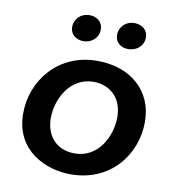

<svg xmlns="http://www.w3.org/2000/svg" viewBox="-82 -803 810 884"><g transform="rotate(10 322.5 -360.5)"><path d="M306 8C493 8 602 -136 602 -289C602 -435 493 -528 338 -528C156 -528 43 -385 43 -231C43 -54 194 8 306 8ZM308 -90C225 -90 172 -146 172 -232C172 -319 227 -430 338 -430C407 -430 473 -385 473 -288C473 -201 420 -90 308 -90ZM258 -606C295 -606 328 -632 328 -673C328 -706 302 -729 266 -729C227 -729 196 -701 196 -661C196 -630 221 -606 258 -606ZM467 -606C506 -606 539 -632 539 -673C539 -706 513 -729 475 -729C437 -729 406 -701 406 -661C406 -629 430 -606 467 -606Z"/></g></svg>

Font: Fixel Display SemiBold
Style: Italic
Weight: 600
Italic angle: -10°
Designer: AlfaBravo + MacPaw
Foundry: Kyrylo Tkachov, Marchela Mozhyna, Serhii Makarenko, Maria Weinstein, Zakhar Kryvoshyya
Version: Version 1.210;Glyphs 3.2 (3217)